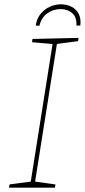

<svg xmlns="http://www.w3.org/2000/svg" viewBox="-20 -867 392 887"><path d="M341 -677 236 -663 244 -671 141 -21 136 -29 236 -15 234 0H22L24 -15L130 -29L121 -21L224 -671L230 -663L128 -672L130 -687L343 -692ZM261 -847Q288 -847 310 -836Q332 -825 343.5 -803Q355 -781 351 -749H333Q335 -788 313.5 -806.5Q292 -825 260 -825Q226 -825 198.5 -805.5Q171 -786 162 -748L145 -749Q150 -782 168 -803.5Q186 -825 210.5 -836Q235 -847 261 -847Z"/></svg>

Font: Bitter Thin
Style: Italic
Weight: 100
Italic angle: -9°
Designer: Sol Matas, and Bitter project Authors
Foundry: Sol Matas
Version: Version 2.002